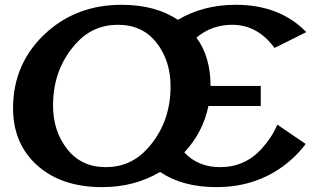

<svg xmlns="http://www.w3.org/2000/svg" viewBox="-20 -767 1316 797"><path d="M418.9 -73.2Q522.5 -73.2 591.8 -149.9Q688 -255.4 688 -408.2Q688 -515.1 629.9 -589.4Q571.8 -664.1 469.2 -664.1Q366.2 -664.1 296.4 -587.4Q200.2 -481.9 200.2 -329.1Q200.2 -223.1 258.8 -148.4Q317.4 -73.2 418.9 -73.2ZM403.8 9.8Q222.7 9.8 119.6 -94.7Q34.2 -182.1 34.2 -317.9Q34.2 -508.3 175.3 -634.3Q302.2 -747.1 484.4 -747.1Q625.5 -747.1 718.3 -684.6Q823.2 -747.1 959 -747.1Q1141.1 -747.1 1251.5 -633.8L1119.6 -567.9Q1049.3 -664.1 943.8 -664.1Q858.4 -664.1 795.4 -610.8Q854 -531.7 854 -410.2H1062.5V-327.1H845.2Q822.8 -217.8 745.1 -134.3Q801.8 -73.2 893.6 -73.2Q997.1 -73.2 1066.4 -149.9Q1107.9 -195.3 1131.3 -249.5L1249 -169.4Q1222.7 -134.3 1187.5 -103Q1059.1 9.8 878.4 9.8Q737.8 9.8 644.5 -53.2Q538.6 9.8 403.8 9.8Z"/></svg>

Font: Klaudia
Style: Bold
Weight: 700
Designer: Wojciech Kalinowski "wmk69" (wmk69@o2.pl)
Foundry: Wojciech Kalinowski "wmk69" (wmk69@o2.pl)
Version: Version 3.1.0; 2021-05-10